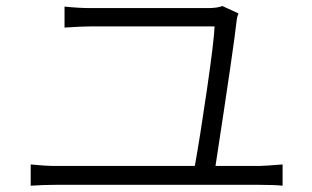

<svg xmlns="http://www.w3.org/2000/svg" viewBox="-20 -669 1017 626"><path d="M757.8 -625Q752.9 -616.2 751 -597.7Q744.1 -529.3 682.6 -127.9H824.2Q839.8 -127.9 901.4 -132.8V-63.5Q876 -66.4 824.2 -66.4H162.1Q124 -66.4 80.1 -63.5V-132.8Q127 -127.9 162.1 -127.9H615.2Q631.8 -219.7 654.8 -377.4Q677.7 -535.2 679.7 -583H278.3Q249 -583 190.4 -579.1V-647.5Q237.3 -642.6 277.3 -642.6H656.2Q689.5 -642.6 705.1 -649.4Z"/></svg>

Font: Min Sans Light
Style: Regular
Weight: 300
Designer: Jinseong-Kim, NotoSansCJK, Nunito
Foundry: Jinseong-Kim
Version: Version 1.400;Glyphs 3.1.2 (3151)